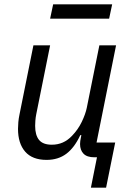

<svg xmlns="http://www.w3.org/2000/svg" viewBox="-20 -725 608 885"><path d="M211 -639 225 -705H497L483 -639ZM399 140 427 0H415Q381 0 365 -16.5Q349 -33 349 -61Q349 -68 350 -75Q351 -82 353 -92L355 -102H350Q323 -44 285.5 -16Q248 12 195 12Q129 12 96 -26Q63 -64 63 -131Q63 -145 64.5 -162Q66 -179 70 -198L134 -516H211L147 -198Q144 -183 143 -168.5Q142 -154 142 -145Q142 -102 160 -80Q178 -58 219 -58Q246 -58 269 -68Q292 -78 312 -99Q340 -128 357 -163.5Q374 -199 380 -228L438 -516H515L425 -68H511L469 140Z"/></svg>

Font: IBM Plex Sans
Style: Italic
Weight: 400
Italic angle: -11.31°
Designer: Mike Abbink, Paul van der Laan, Pieter van Rosmalen
Foundry: Bold Monday
Version: Version 3.201